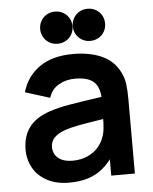

<svg xmlns="http://www.w3.org/2000/svg" viewBox="-54 -795 684 856"><g transform="rotate(-5 288.0 -367.5)"><path d="M221.2 15Q164.4 15 123.4 -6.7Q82.4 -28.4 61.2 -65.6Q40 -102.8 40 -148Q40 -208.2 69.8 -248.1Q99.5 -288.1 162.8 -309.5Q199.7 -321.9 249.8 -330.7Q299.9 -339.4 392.2 -352.7Q404.6 -354.6 417.2 -356.2Q429.8 -357.9 441.7 -359.8L398.3 -335.7Q398.6 -373.6 387.6 -397.6Q376.7 -421.6 352.2 -433.1Q327.7 -444.7 287.3 -444.7Q247.2 -444.7 214.5 -426.3Q181.8 -407.9 169.5 -369.2L59.3 -403.7Q79.8 -474.4 137.4 -514.7Q195 -555 287.7 -555Q362.9 -555 416.5 -530.6Q470.1 -506.2 495.7 -454.5Q508.8 -428.8 512.5 -401Q516.2 -373.2 516.2 -331.3V0H410.5V-117.2L428 -97.8Q403.1 -58.6 373.7 -33.7Q344.3 -8.8 306.9 3.1Q269.5 15 221.2 15ZM245 -81.2Q283.4 -81.2 312.6 -94.9Q341.8 -108.6 359.5 -129Q377.2 -149.4 384.3 -170.7Q391.9 -188.3 394.3 -211.4Q396.7 -234.4 396.7 -261.5V-271.7L433.7 -260.5L390 -253.4Q322.3 -243.1 286 -236.1Q249.7 -229.1 223.5 -220.5Q191.2 -208.6 174.7 -191.8Q158.2 -174.9 158.2 -149.5Q158.2 -129.3 168.2 -113.9Q178.2 -98.5 197.6 -89.8Q217.1 -81.2 245 -81.2ZM369.8 -606.4Q349.3 -606.4 332.9 -616Q316.5 -625.5 307 -641.9Q297.4 -658.3 297.4 -678.3Q297.4 -698.4 307 -714.8Q316.5 -731.2 332.9 -740.8Q349.3 -750.3 369.8 -750.3Q390.2 -750.3 406.9 -740.8Q423.5 -731.2 432.9 -714.8Q442.2 -698.4 442.2 -678.3Q442.2 -658.3 432.9 -641.9Q423.5 -625.5 406.9 -616Q390.2 -606.4 369.8 -606.4ZM224 -606.4Q203.5 -606.4 187.1 -616Q170.7 -625.5 161.1 -641.9Q151.6 -658.3 151.6 -678.3Q151.6 -698.4 161.1 -714.8Q170.7 -731.2 187.1 -740.8Q203.5 -750.3 224 -750.3Q244.4 -750.3 261 -740.8Q277.7 -731.2 287 -714.8Q296.4 -698.4 296.4 -678.3Q296.4 -658.3 287 -641.9Q277.7 -625.5 261 -616Q244.4 -606.4 224 -606.4Z"/></g></svg>

Font: Hauora
Style: Regular
Weight: 400
Designer: Wayne Shih
Foundry: WCYS
Version: Version 1.001